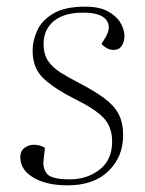

<svg xmlns="http://www.w3.org/2000/svg" viewBox="-20 -543 436 577"><path d="M190 -4Q241 -4 279 -33Q317 -62 317 -118Q317 -161 292 -188Q267 -215 204 -246Q146 -275 112 -306Q78 -337 78 -391Q78 -420 91.5 -450.5Q105 -481 139.5 -502Q174 -523 236 -523Q278 -523 304 -509Q330 -495 342 -474.5Q354 -454 354 -434Q354 -418 346 -405.5Q338 -393 321 -393Q310 -393 300.5 -398.5Q291 -404 285 -411L296 -429Q316 -461 299.5 -483Q283 -505 230 -505Q172 -505 141.5 -479.5Q111 -454 111 -411Q111 -380 124.5 -360Q138 -340 162 -325Q186 -310 217 -294Q263 -270 292.5 -248.5Q322 -227 336 -201Q350 -175 350 -136Q350 -72 306 -29Q262 14 183 14Q119 14 80 -9.5Q41 -33 41 -71Q41 -89 53.5 -98.5Q66 -108 82 -108Q99 -108 115 -99L111 -62Q108 -37 121.5 -20.5Q135 -4 190 -4Z"/></svg>

Font: Literata 72pt ExtraLight
Style: Italic
Weight: 200
Italic angle: -2°
Designer: Latin by Veronika Burian and Jose Scaglione. Greek by Irene Vlachou. Cyrillic by Vera Evstafieva
Foundry: TypeTogether
Version: Version 3.002